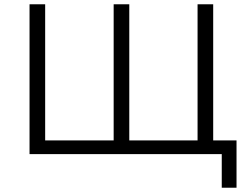

<svg xmlns="http://www.w3.org/2000/svg" viewBox="-20 -720 1157 897"><path d="M976 -700V0H118V-700H191V-64H511V-700H584V-64H903V-700ZM1085 -64V157H1016V0H902V-64Z"/></svg>

Font: APTA Sans Regular
Style: Regular
Weight: 400
Version: Version 7.200